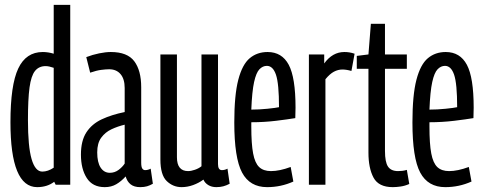

<svg xmlns="http://www.w3.org/2000/svg" viewBox="-20 -760 1988 790"><path d="M209 0 203 -12Q174 10 133 10Q23 10 23 -257Q23 -410 55 -478Q87 -546 156 -546Q178 -546 201 -539V-740H269V0ZM201 -70V-481Q181 -488 168 -488Q140 -488 124 -468Q108 -448 101.5 -400Q95 -352 95 -266Q95 -157 110 -105.5Q125 -54 154 -54Q177 -54 201 -70Z M313 -124Q313 -181 335.5 -215.5Q358 -250 398.5 -269Q439 -288 493 -299V-398Q493 -435 476 -455Q459 -475 429 -475Q416 -475 396.5 -472.5Q377 -470 351 -461L335 -525Q361 -535 388 -540.5Q415 -546 436 -546Q504 -546 532.5 -508Q561 -470 561 -401V-91Q561 -73 565.5 -66.5Q570 -60 577 -60Q589 -60 600 -66L609 -4Q597 3 585 6.5Q573 10 557 10Q532 10 517.5 -1.5Q503 -13 497 -34Q479 -14 458.5 -2Q438 10 411 10Q361 10 337 -27.5Q313 -65 313 -124ZM380 -133Q380 -92 394 -70.5Q408 -49 432 -49Q452 -49 468 -61Q484 -73 493 -87V-247Q464 -240 438.5 -228Q413 -216 396.5 -193.5Q380 -171 380 -133Z M727 10Q692 10 666 -15Q640 -40 640 -104V-536H708V-113Q708 -56 754 -56Q766 -56 782 -61.5Q798 -67 809 -76V-536H877V-85Q877 -60 893 -60Q905 -60 916 -66L925 -4Q912 3 899 6.5Q886 10 870 10Q851 10 837 1.5Q823 -7 817 -21Q798 -7 774.5 1.5Q751 10 727 10Z M1079 10Q1008 10 976 -50Q944 -110 944 -256Q944 -369 960.5 -432Q977 -495 1007.5 -520.5Q1038 -546 1081 -546Q1140 -546 1168 -493.5Q1196 -441 1196 -317Q1196 -311 1195.5 -296Q1195 -281 1195 -274Q1165 -269 1116 -263Q1067 -257 1014 -257V-239Q1014 -168 1021.5 -128.5Q1029 -89 1046.5 -72.5Q1064 -56 1095 -56Q1130 -56 1176 -73L1187 -13Q1136 10 1079 10ZM1014 -309Q1046 -309 1080.5 -312.5Q1115 -316 1128 -319Q1128 -416 1115.5 -452.5Q1103 -489 1078 -489Q1061 -489 1047.5 -475Q1034 -461 1025.5 -422.5Q1017 -384 1014 -309Z M1314 -536V-499Q1348 -546 1397 -546Q1407 -546 1417 -544.5Q1427 -543 1439 -539L1426 -468Q1416 -471 1406.5 -472.5Q1397 -474 1389 -474Q1371 -474 1354 -465Q1337 -456 1319 -434V0H1251V-536Z M1596 10Q1538 10 1517 -29Q1496 -68 1496 -132V-477H1448V-530L1496 -536L1506 -662H1564V-536H1654V-477H1564V-139Q1564 -93 1576.5 -74.5Q1589 -56 1618 -56Q1626 -56 1635 -57Q1644 -58 1654 -61L1664 -3Q1646 5 1628 7.5Q1610 10 1596 10Z M1812 10Q1741 10 1709 -50Q1677 -110 1677 -256Q1677 -369 1693.5 -432Q1710 -495 1740.5 -520.5Q1771 -546 1814 -546Q1873 -546 1901 -493.5Q1929 -441 1929 -317Q1929 -311 1928.5 -296Q1928 -281 1928 -274Q1898 -269 1849 -263Q1800 -257 1747 -257V-239Q1747 -168 1754.5 -128.5Q1762 -89 1779.5 -72.5Q1797 -56 1828 -56Q1863 -56 1909 -73L1920 -13Q1869 10 1812 10ZM1747 -309Q1779 -309 1813.5 -312.5Q1848 -316 1861 -319Q1861 -416 1848.5 -452.5Q1836 -489 1811 -489Q1794 -489 1780.5 -475Q1767 -461 1758.5 -422.5Q1750 -384 1747 -309Z"/></svg>

Font: Georama ExtraCondensed
Style: Regular
Weight: 400
Width: 2
Designer: Jean-Baptiste Levee
Foundry: Production Type
Version: Version 1.000